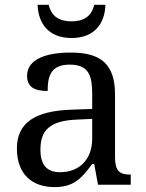

<svg xmlns="http://www.w3.org/2000/svg" viewBox="-20 -763 603 793"><path d="M147 -145C147 -184.1 156.2 -214.4 179.7 -234.9C203.1 -255.4 240.2 -266.6 296.9 -269L360.8 -272V-190.9C360.8 -106 309.6 -51.8 228 -51.8C172.9 -51.8 147 -82.5 147 -145ZM49.8 -149.9C49.8 -40 116.2 9.8 205.1 9.8C288.1 9.8 319.3 -30.3 360.8 -85.9H369.1L384.8 0H520V-42H517.1C473.1 -42 455.1 -57.6 455.1 -113.8V-373C455.1 -500.5 394 -545.9 272 -545.9C170.9 -545.9 91.8 -518.6 91.8 -450.2C91.8 -403.8 121.6 -387.2 176.8 -387.2C176.8 -449.2 190.4 -496.1 268.1 -496.1C349.6 -496.1 360.8 -446.3 360.8 -373V-313L277.8 -310.1C125 -305.7 49.8 -255.9 49.8 -149.9ZM135.3 -743.2C137.7 -668 179.2 -606 275.4 -606C372.6 -606 413.1 -668.5 415.5 -743.2H369.1C357.9 -694.3 324.2 -674.8 275.4 -674.8C226.1 -674.8 192.4 -694.3 181.2 -743.2Z"/></svg>

Font: The Erased English
Style: Regular
Weight: 400
Designer: Monotype Design team + ligartures altered by 180 Amsterdam
Foundry: Monotype Imaging Inc.
Version: Version 1.030;Glyphs 3.1.2 (3151)